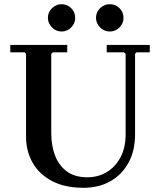

<svg xmlns="http://www.w3.org/2000/svg" viewBox="-20 -884 762 914"><path d="M488 -635V-670H693V-635H630L623 -628V-245Q623 -166 591.5 -109Q560 -52 505 -21Q450 10 378 10Q288 10 227 -22.5Q166 -55 135 -110Q104 -165 104 -233V-628L97 -635H29V-670H300V-635H232L224 -628V-250Q224 -190 242.5 -142.5Q261 -95 299 -67.5Q337 -40 396 -40Q446 -40 487 -64Q528 -88 553 -134Q578 -180 578 -245V-628L570 -635ZM273 -734Q247 -734 227.5 -753.5Q208 -773 208 -799Q208 -826 227.5 -845Q247 -864 273 -864Q300 -864 319 -845Q338 -826 338 -799Q338 -773 319 -753.5Q300 -734 273 -734ZM502 -734Q476 -734 456.5 -753.5Q437 -773 437 -799Q437 -826 456.5 -845Q476 -864 502 -864Q530 -864 549 -845Q568 -826 568 -799Q568 -773 549 -753.5Q530 -734 502 -734Z"/></svg>

Font: Brygada 1918 SemiBold
Style: Regular
Weight: 600
Designer: Mateusz Machalski | Borys Kosmynka | Przemek Hoffer
Foundry: NIEPODLEGLA 2018
Version: Version 3.006